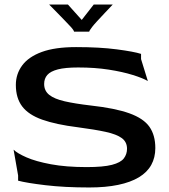

<svg xmlns="http://www.w3.org/2000/svg" viewBox="-20 -818 746 848"><path d="M374 10Q265 10 181 0Q97 -10 60 -20V-43L40 -157Q56 -141 97 -123Q138 -105 205 -92.5Q272 -80 363 -80Q436 -80 474.5 -90Q513 -100 527 -118.5Q541 -137 541 -161Q541 -191 518 -208Q495 -225 447 -235.5Q399 -246 323 -256Q227 -268 166.5 -289.5Q106 -311 78 -348Q50 -385 50 -443Q50 -491 78 -529Q106 -567 164.5 -588.5Q223 -610 316 -610Q420 -610 496 -600Q572 -590 603 -580V-557L633 -460Q611 -473 566 -487Q521 -501 460 -510.5Q399 -520 325 -520Q268 -520 235.5 -511.5Q203 -503 189 -487Q175 -471 175 -447Q175 -417 197.5 -399Q220 -381 266 -370.5Q312 -360 381 -352Q489 -340 551.5 -317.5Q614 -295 640 -258Q666 -221 666 -164Q666 -122 648 -89.5Q630 -57 593.5 -35Q557 -13 502 -1.5Q447 10 374 10ZM197 -798Q211 -784 229.5 -765Q248 -746 265 -728.5Q282 -711 293 -699Q301 -690 304 -685Q307 -680 307 -678H374Q374 -682 387 -699Q393 -707 408.5 -724Q424 -741 443 -761Q462 -781 478 -798H394L341 -730L280 -798Z"/></svg>

Font: Red Rose Medium
Style: Regular
Weight: 500
Designer: Jaikishan Patel
Version: Version 2.000